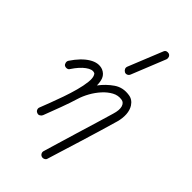

<svg xmlns="http://www.w3.org/2000/svg" viewBox="-273 -820 1068 1068"><g transform="rotate(45 261.0 -286.0)"><path d="M287 166Q278 163 273.5 154.5Q269 146 272 136Q283 100 298.5 47.5Q314 -5 332 -64.5Q350 -124 367.5 -181.5Q385 -239 398 -284Q410 -323 403 -346Q396 -369 376 -372Q346 -377 318.5 -362Q291 -347 267.5 -321Q244 -295 226.5 -263.5Q209 -232 200 -202Q187 -159 167.5 -106.5Q148 -54 128 -2Q124 7 115 11.5Q106 16 98 12Q88 9 84 -0.5Q80 -10 84 -19Q93 -42 107 -78.5Q121 -115 135.5 -156.5Q150 -198 161 -238.5Q172 -279 175.5 -311.5Q179 -344 171 -360Q167 -369 162 -370Q142 -378 112 -356Q82 -334 53 -290Q49 -282 39 -280Q29 -278 20 -283Q13 -288 11 -298Q9 -308 14 -316Q54 -376 97.5 -402.5Q141 -429 179 -415Q205 -404 215 -380Q223 -359 223 -331Q254 -372 294 -399.5Q334 -427 386 -419Q417 -415 436 -386Q450 -364 452 -334Q454 -304 445 -271Q432 -225 413.5 -163.5Q395 -102 376 -40Q357 22 341 73Q325 124 317 151Q315 160 305.5 164.5Q296 169 287 166ZM313 -507Q309 -497 300 -493Q291 -489 282 -493Q273 -498 269 -506.5Q265 -515 269 -525L350 -725Q354 -736 362.5 -739Q371 -742 381 -739Q390 -735 393.5 -726Q397 -717 394 -708Z"/></g></svg>

Font: Zen Kurenaido
Style: Regular
Weight: 400
Designer: Yoshimichi Ohira
Foundry: Positype
Version: Version 1.001